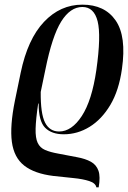

<svg xmlns="http://www.w3.org/2000/svg" viewBox="-20 -566 550 825"><path d="M394 239Q391 221 363.5 212Q336 203 294.5 199Q253 195 209 190Q128 180 84 145.5Q40 111 31 43.5Q22 -24 44 -133L69 -254Q99 -398 169 -472Q239 -546 334 -546Q430 -546 477 -478Q524 -410 504 -270Q491 -177 454 -115Q417 -53 365 -21Q313 11 254 11Q202 11 174 -17Q146 -45 146 -121H144Q134 -53 133 -13Q132 27 142 48Q152 69 174 78.5Q196 88 230 94Q276 103 311.5 109.5Q347 116 370.5 129Q394 142 403 167.5Q412 193 404 239ZM234 -1Q288 -1 331.5 -67.5Q375 -134 394 -265Q415 -413 399.5 -474.5Q384 -536 334 -536Q282 -536 243 -473.5Q204 -411 175 -267L155 -171Q154 -78 173.5 -39.5Q193 -1 234 -1Z"/></svg>

Font: Noto Serif Display SemiCondensed Medium
Style: Italic
Weight: 500
Width: 4
Italic angle: -12°
Designer: Monotype Design Team
Foundry: Monotype Imaging Inc.
Version: Version 2.009